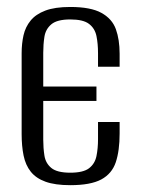

<svg xmlns="http://www.w3.org/2000/svg" viewBox="-20 -523 405 551"><path d="M181.6 8.4Q138.1 8.4 110.7 -1.5Q83.3 -11.4 68.3 -30.3Q53.3 -49.2 47.7 -76.6Q42.1 -103.9 42.1 -138.2V-370.2Q42.1 -397.9 47.5 -421.8Q53 -445.8 67.9 -464Q82.7 -482.2 110.1 -492.6Q137.5 -503 181.6 -503Q240.5 -503 271.1 -486Q301.8 -469 312.5 -439.3Q323.3 -409.5 323.3 -368.7V-331.5H261.3V-370.2Q261.3 -397.9 256.8 -419.7Q252.3 -441.5 235.6 -454.3Q219 -467.2 181.6 -467.2Q143.9 -467.2 127.4 -453.3Q110.9 -439.4 107.5 -417.6Q104.1 -395.7 104.1 -371.6V-274.7H256.8V-233.4H104.1V-122.2Q104.1 -98.4 107.5 -76.4Q110.9 -54.5 127.4 -40.9Q143.9 -27.4 181.6 -27.4Q219 -27.4 235.6 -40.2Q252.3 -53.1 256.8 -75Q261.3 -97 261.3 -123.6V-172.9H323.3V-139.9Q323.3 -90.6 312.3 -57.5Q301.2 -24.5 270.6 -8Q239.9 8.4 181.6 8.4Z"/></svg>

Font: Alumni Sans Thin
Style: Regular
Weight: 100
Designer: Robert E. Leuschke
Foundry: Robert E. Leuschke
Version: Version 1.018